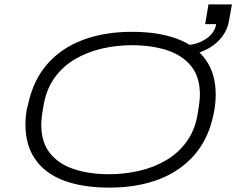

<svg xmlns="http://www.w3.org/2000/svg" viewBox="-20 -843 1077 875"><path d="M478 12Q357 12 271.5 -20Q186 -52 141 -116.5Q96 -181 96 -274Q96 -298 98.5 -321.5Q101 -345 108 -367Q131 -477 195 -550.5Q259 -624 357.5 -661Q456 -698 581 -698Q702 -698 787.5 -666Q873 -634 918 -570Q963 -506 963 -412Q963 -390 960.5 -367Q958 -344 953 -322Q931 -212 866.5 -137.5Q802 -63 703.5 -25.5Q605 12 478 12ZM478 -49Q547 -49 614.5 -64.5Q682 -80 738.5 -113.5Q795 -147 833 -201Q871 -255 882 -332Q885 -348 886.5 -360Q888 -372 889 -381Q890 -390 890.5 -397.5Q891 -405 891 -412Q891 -493 850.5 -542.5Q810 -592 740 -614.5Q670 -637 581 -637Q511 -637 444 -621.5Q377 -606 320.5 -572.5Q264 -539 226.5 -485.5Q189 -432 177 -354Q174 -339 172.5 -326.5Q171 -314 170 -305.5Q169 -297 168.5 -289Q168 -281 168 -275Q168 -194 208.5 -144Q249 -94 319 -71.5Q389 -49 478 -49ZM801 -590 809 -636Q871 -636 914.5 -663Q958 -690 965 -733H915L930 -823H1037L1024 -750Q1016 -703 985 -667Q954 -631 906 -610.5Q858 -590 801 -590Z"/></svg>

Font: Archivo Expanded ExtraLight
Style: Italic
Weight: 250
Width: 7
Italic angle: -10°
Designer: Hector Gatti
Foundry: Omnibus-Type
Version: Version 2.001